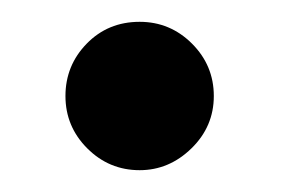

<svg xmlns="http://www.w3.org/2000/svg" viewBox="-20 -146 268 176"><path d="M176 -58Q176 -30 155.5 -10Q135 10 108 10Q80 10 60 -10Q40 -30 40 -58Q40 -86 59.5 -106Q79 -126 108 -126Q136 -126 156 -106Q176 -86 176 -58Z"/></svg>

Font: Rosario Medium
Style: Regular
Weight: 500
Version: Version 1.201